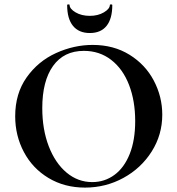

<svg xmlns="http://www.w3.org/2000/svg" viewBox="-20 -840 806 872"><path d="M49 -312Q49 -415 101 -488.5Q153 -562 234.5 -599Q316 -636 401 -636Q496 -636 568 -591.5Q640 -547 678.5 -474Q717 -401 717 -319Q717 -228 669 -152Q621 -76 540.5 -32Q460 12 366 12Q273 12 200.5 -31.5Q128 -75 88.5 -149.5Q49 -224 49 -312ZM594 -290Q594 -382 566 -454.5Q538 -527 485 -568Q432 -609 361 -609Q270 -609 221 -540.5Q172 -472 172 -349Q172 -252 201.5 -175.5Q231 -99 282.5 -56Q334 -13 399 -13Q455 -13 499.5 -45.5Q544 -78 569 -140.5Q594 -203 594 -290ZM285 -817Q285 -820 290.5 -820Q296 -820 296 -818Q296 -800 323 -784Q350 -768 388 -768Q425 -768 452 -784Q479 -800 479 -818Q479 -820 484.5 -820Q490 -820 490 -817Q490 -755 464 -722.5Q438 -690 388 -690Q338 -690 311.5 -722.5Q285 -755 285 -817Z"/></svg>

Font: Cormorant SC
Style: Bold
Weight: 700
Designer: Christian Thalmann (Catharsis Fonts)
Foundry: Catharsis Fonts
Version: Version 4.000